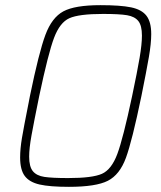

<svg xmlns="http://www.w3.org/2000/svg" viewBox="-20 -716 625 744"><path d="M58 -106Q58 -139 65 -181Q72 -223 91 -318Q92 -326 96 -344Q131 -514 156 -581Q181 -648 225.5 -672Q270 -696 369 -696Q447 -696 488 -687.5Q529 -679 547.5 -655Q566 -631 566 -584Q566 -548 557 -495.5Q548 -443 528 -344Q492 -170 468 -104.5Q444 -39 398 -15.5Q352 8 247 8Q173 8 133.5 -1Q94 -10 76 -34Q58 -58 58 -106ZM492 -344Q512 -439 521 -492Q530 -545 530 -578Q530 -617 516 -634.5Q502 -652 472.5 -657Q443 -662 379 -662Q286 -662 249 -645.5Q212 -629 189.5 -569.5Q167 -510 132 -344Q111 -241 102 -191Q93 -141 93 -109Q93 -70 107.5 -52.5Q122 -35 152 -30.5Q182 -26 244 -26Q338 -26 375 -42.5Q412 -59 434.5 -119Q457 -179 492 -344Z"/></svg>

Font: Saira Semi Condensed Thin
Style: Italic
Weight: 100
Width: 4
Italic angle: -12°
Designer: Hector Gatti with collaboration of the Omnibus-Type team
Foundry: Omnibus-Type
Version: Version 1.001; ttfautohint (v1.8)